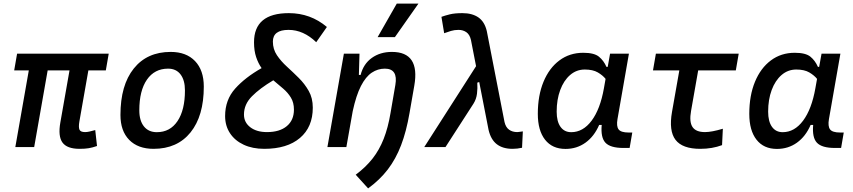

<svg xmlns="http://www.w3.org/2000/svg" viewBox="-20 -815 4728 1064"><path d="M420.9 9.8Q351.6 9.8 326.2 -25.1Q300.8 -60.1 314.5 -136.7L365.2 -424.8H244.1L169.4 0H64.9L139.6 -424.8H58.6L74.7 -517.6H582.5L566.4 -424.8H469.7L419.9 -141.6Q414.6 -110.8 420.2 -96.9Q425.8 -83 451.7 -83Q463.4 -83 476.6 -86.2Q489.7 -89.4 507.8 -94.2L517.6 -5.9Q492.2 2.9 471.9 6.3Q451.7 9.8 420.9 9.8Z M831.1 9.8Q744.6 9.8 696 -39.8Q647.5 -89.4 647.5 -177.7Q647.5 -342.8 721.2 -435.1Q794.9 -527.3 925.8 -527.3Q1012.2 -527.3 1060.8 -476.6Q1109.4 -425.8 1109.4 -335Q1109.4 -172.4 1035.9 -81.3Q962.4 9.8 831.1 9.8ZM849.1 -82.5Q922.4 -82.5 963.6 -143.8Q1004.9 -205.1 1004.9 -314Q1004.9 -370.6 980.5 -402.6Q956.1 -434.6 911.6 -434.6Q836.4 -434.6 794.2 -373.5Q752 -312.5 752 -203.6Q752 -146.5 777.6 -114.5Q803.2 -82.5 849.1 -82.5Z M1444.3 9.8Q1379.4 9.8 1330.6 -12.9Q1281.7 -35.6 1254.6 -76.7Q1227.5 -117.7 1227.5 -171.9Q1227.5 -261.7 1283.2 -324Q1338.9 -386.2 1429.7 -437.5Q1411.1 -463.9 1399.4 -498.8Q1387.7 -533.7 1387.7 -580.6Q1387.7 -742.2 1580.6 -742.2Q1700.7 -742.2 1791.5 -665.5L1732.4 -581.1Q1661.6 -649.4 1579.1 -649.4Q1492.2 -649.4 1492.2 -584.5Q1492.2 -542.5 1514.6 -509Q1537.1 -475.6 1570.1 -445.6Q1603 -415.5 1635.7 -383.1Q1668.5 -350.6 1690.9 -311Q1713.4 -271.5 1713.4 -218.3Q1713.4 -110.8 1642.3 -50.5Q1571.3 9.8 1444.3 9.8ZM1494.6 -370.1Q1419.9 -325.7 1376 -281.2Q1332 -236.8 1332 -180.2Q1332 -136.7 1366.9 -109.9Q1401.9 -83 1459.5 -83Q1529.8 -83 1569.3 -116Q1608.9 -148.9 1608.9 -207.5Q1608.9 -246.6 1592 -274.2Q1575.2 -301.8 1549.1 -324Q1522.9 -346.2 1494.6 -370.1Z M1794.4 0 1885.7 -517.6H1972.2L1968.8 -399.9H1978.5Q1994.1 -460.9 2040.5 -494.1Q2086.9 -527.3 2151.9 -527.3Q2308.6 -527.3 2275.9 -340.3L2249.5 -189Q2231.9 -86.4 2202.6 -10Q2173.3 66.4 2128.9 124.3Q2084.5 182.1 2020 229L1951.2 153.3Q2006.3 112.3 2044.2 64.2Q2082 16.1 2106.2 -45.4Q2130.4 -106.9 2144 -188L2170.9 -344.2Q2186.5 -434.6 2112.8 -434.6Q2073.7 -434.6 2040.3 -412.4Q2006.8 -390.1 1980.2 -338.4Q1953.6 -286.6 1934.6 -198.7L1899.4 0ZM2072.8 -609.4 2178.7 -794.9H2298.8L2168.5 -609.4Z M2820.3 9.8Q2766.6 9.8 2733.4 -15.6Q2700.2 -41 2687.5 -95.2L2635.7 -360.4L2625 -356.9Q2627 -325.7 2623.3 -295.7Q2619.6 -265.6 2604 -240.7L2448.7 0H2331.1L2618.2 -448.2L2589.8 -593.8Q2583 -623.5 2564.5 -636.5Q2545.9 -649.4 2521 -649.4Q2498.5 -649.4 2479.2 -643.6Q2460 -637.7 2441.4 -630.9L2426.3 -721.7Q2446.3 -729 2473.1 -735.6Q2500 -742.2 2542.5 -742.2Q2596.7 -742.2 2631.1 -718.5Q2665.5 -694.8 2677.7 -642.6L2775.9 -138.7Q2782.7 -109.4 2801.3 -96.2Q2819.8 -83 2846.7 -83Q2849.1 -83 2856.4 -84Q2863.8 -85 2877.4 -86.9L2873 3.9Q2846.2 9.8 2820.3 9.8Z M3347.7 -444.3 3360.8 -517.6H3465.3L3401.9 -154.8Q3395 -115.7 3408 -98.1Q3420.9 -80.6 3463.9 -80.6H3483.9L3469.2 4.9H3434.6Q3362.8 4.9 3335.4 -23.9Q3308.1 -52.7 3314.5 -122.6H3300.3Q3272.9 -59.1 3224.6 -24.4Q3176.3 10.3 3113.8 10.3Q3040.5 10.3 3000.5 -40.8Q2960.4 -91.8 2960.4 -184.1Q2960.4 -285.6 2991.9 -361.8Q3023.4 -438 3080.1 -480.2Q3136.7 -522.5 3212.4 -522.5Q3272.9 -522.5 3299.3 -500.7Q3325.7 -479 3340.8 -444.3ZM3220.7 -429.7Q3174.3 -429.7 3139.2 -399.2Q3104 -368.7 3084.5 -315.9Q3064.9 -263.2 3064.9 -196.3Q3064.9 -141.6 3086.2 -112.1Q3107.4 -82.5 3145.5 -82.5Q3210.9 -82.5 3258.5 -146.2Q3306.2 -210 3326.7 -325.7L3335.9 -377.9Q3320.3 -397.5 3293 -413.6Q3265.6 -429.7 3220.7 -429.7Z M3860.8 9.8Q3761.7 9.8 3723.6 -40Q3685.5 -89.8 3704.1 -195.3L3744.6 -424.8H3598.6L3614.7 -517.6H4073.7L4057.6 -424.8H3849.1L3809.6 -200.2Q3798.8 -139.6 3817.6 -111.3Q3836.4 -83 3886.7 -83Q3923.8 -83 3985.8 -101.6L3981.4 -10.7Q3926.8 9.8 3860.8 9.8Z M4519.5 -444.3 4532.7 -517.6H4637.2L4573.7 -154.8Q4566.9 -115.7 4579.8 -98.1Q4592.8 -80.6 4635.7 -80.6H4655.8L4641.1 4.9H4606.4Q4534.7 4.9 4507.3 -23.9Q4480 -52.7 4486.3 -122.6H4472.2Q4444.8 -59.1 4396.5 -24.4Q4348.1 10.3 4285.6 10.3Q4212.4 10.3 4172.4 -40.8Q4132.3 -91.8 4132.3 -184.1Q4132.3 -285.6 4163.8 -361.8Q4195.3 -438 4252 -480.2Q4308.6 -522.5 4384.3 -522.5Q4444.8 -522.5 4471.2 -500.7Q4497.6 -479 4512.7 -444.3ZM4392.6 -429.7Q4346.2 -429.7 4311 -399.2Q4275.9 -368.7 4256.3 -315.9Q4236.8 -263.2 4236.8 -196.3Q4236.8 -141.6 4258.1 -112.1Q4279.3 -82.5 4317.4 -82.5Q4382.8 -82.5 4430.4 -146.2Q4478 -210 4498.5 -325.7L4507.8 -377.9Q4492.2 -397.5 4464.8 -413.6Q4437.5 -429.7 4392.6 -429.7Z"/></svg>

Font: Cascadia Mono
Style: Italic
Weight: 400
Italic angle: -10°
Monospace: yes
Designer: Aaron Bell
Foundry: Saja Typeworks
Version: Version 2404.023; ttfautohint (v1.8.4)